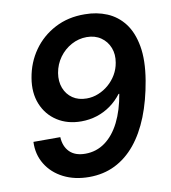

<svg xmlns="http://www.w3.org/2000/svg" viewBox="-83 -810 795 893"><g transform="rotate(-10 314.0 -363.5)"><path d="M267.1 10.7Q198.7 10.7 146.2 -15.9Q93.8 -42.5 65.2 -89.4Q36.6 -136.2 39.1 -195.3H166Q168 -151.4 193.8 -125.2Q219.7 -99.1 268.1 -99.1Q320.3 -99.1 361.6 -129.2Q402.8 -159.2 430.7 -214.8Q458.5 -270.5 471.2 -346.2H467.8Q444.8 -315.9 414.8 -294.4Q384.8 -272.9 349.6 -261.7Q314.5 -250.5 275.9 -250.5Q210.4 -250.5 162.4 -281.5Q114.3 -312.5 92.3 -366.7Q70.3 -420.9 82 -489.7Q93.8 -561 133.5 -617.4Q173.3 -673.8 235.8 -706.5Q298.3 -739.3 377 -738.3Q433.6 -738.3 481.4 -718.3Q529.3 -698.2 561.8 -656Q594.2 -613.8 606.2 -546.6Q618.2 -479.5 602.5 -385.3Q586.9 -293 557.9 -219.7Q528.8 -146.5 486.6 -95Q444.3 -43.5 389.4 -16.4Q334.5 10.7 267.1 10.7ZM318.8 -351.1Q347.7 -351.1 374.5 -362.1Q401.4 -373 423.3 -392.1Q445.3 -411.1 460.2 -436.5Q475.1 -461.9 480 -491.7Q486.8 -529.8 474.4 -561.8Q461.9 -593.8 434.1 -613Q406.2 -632.3 367.2 -632.3Q329.1 -632.3 294.9 -613.8Q260.7 -595.2 237.5 -563.2Q214.4 -531.2 207.5 -490.7Q201.2 -451.7 213.4 -419.9Q225.6 -388.2 252.7 -369.6Q279.8 -351.1 318.8 -351.1Z"/></g></svg>

Font: Inter 20pt SemiBold
Style: Italic
Weight: 600
Italic angle: -9.3988°
Version: Version 4.001;git-66647c0bb